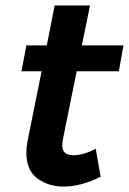

<svg xmlns="http://www.w3.org/2000/svg" viewBox="-20 -680 474 706"><path d="M213 6Q159 6 118 -23.5Q77 -53 77 -118Q77 -140 81 -160L133 -418H59L77 -513H152L181 -660H311L281 -513H434L417 -418H262L212 -171Q209 -156 209 -145Q209 -110 248 -109Q287 -109 332 -133L350 -30Q278 6 213 6Z"/></svg>

Font: Argentum Sans Medium
Style: Italic
Weight: 500
Italic angle: -11°
Designer: Julieta Ulanovsky (font), Cristiano Sobral (main changes and remaster)
Foundry: Julieta Ulanovsky (font), Cristiano Sobral (main changes and remaster)
Version: Version 2.007;June 15, 2022;FontCreator 14.0.0.2814 64-bit; 